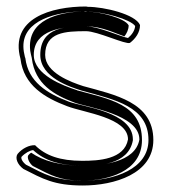

<svg xmlns="http://www.w3.org/2000/svg" viewBox="-20 -541 521 591"><path d="M34 -67C26 -55 33 -35 52 -21C111 9 146 30 235 30C332 30 452 -6 452 -110C452 -227 333 -249 236 -276C199 -288 119 -317 119 -372C119 -442 181 -445 245 -445C280 -445 367 -403 380 -409C397 -422 411 -441 411 -464C397 -497 301 -520 250 -520L245 -521C138 -521 9 -485 43 -360C53 -278 118 -240 187 -214C239 -194 374 -179 374 -112C363 -50 283 -46 233 -46C165 -46 120 -62 88 -94C70 -95 48 -84 34 -67ZM46 -58C57 -70 72 -78 82 -79C118 -46 166 -31 233 -31C280 -31 375 -32 389 -109V-111V-112C389 -197 234 -212 192 -228C124 -254 67 -289 58 -362V-363L57 -364C54 -376 52 -388 52 -398C51 -477 149 -506 244 -506L249 -505H250C297 -505 381 -482 396 -461C395 -447 386 -434 374 -424C352 -428 282 -460 245 -460C184 -460 104 -458 104 -372C104 -302 197 -273 232 -262C334 -234 437 -213 437 -110C437 -21 332 15 235 15C149 15 119 -4 60 -34C45 -46 45 -56 46 -58ZM67 -63C63 -57 68 -41 81 -30C140 0 164 15 235 15C308 15 417 -11 417 -110C417 -221 315 -236 217 -263L216 -264H215C176 -277 84 -310 84 -372C84 -449 170 -460 245 -460C293 -460 333 -439 363 -429C370 -438 376 -450 376 -463C364 -486 285 -505 250 -505H242L238 -506C162 -504 62 -481 73 -385C74 -378 76 -370 78 -362V-361C88 -282 146 -249 210 -225C247 -211 409 -189 409 -112V-111C396 -40 291 -31 233 -31C165 -31 112 -46 76 -71C73 -69 70 -67 67 -63Z"/></svg>

Font: Snowfall
Style: Eco
Weight: 400
Designer: Jasper
Foundry: Cannot Into Space Fonts
Version: Version 0.9